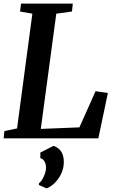

<svg xmlns="http://www.w3.org/2000/svg" viewBox="-22 -763 638 1059"><path d="M-2 0 2.5 -40.5 72 -54.5 156.5 -687.5 88.5 -699.5 94 -743H379.5L375 -699.5L288.5 -687.5L203 -52L416 -60.5L505 -260L573 -250L520.5 0ZM192.5 257.5 193 248Q203 240.5 211.8 225.5Q220.5 210.5 226.5 193Q232.5 175.5 231.5 160Q231.5 142 223.5 127.5Q215.5 113 200.5 109.5V78.5L273 41.5Q304.5 53 317.5 76Q330.5 99 330 133Q329.5 167 314.8 196.8Q300 226.5 278.2 247.5Q256.5 268.5 235 276Z"/></svg>

Font: Merriweather 36pt SemiBold
Style: Italic
Weight: 600
Italic angle: -7.8°
Version: Version 2.101